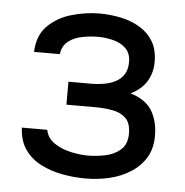

<svg xmlns="http://www.w3.org/2000/svg" viewBox="-44 -576 602 625"><g transform="rotate(5 257.0 -263.5)"><path d="M258 6Q220 6 182 -1Q144 -8 111.5 -24.5Q79 -41 59 -69.5Q39 -98 37 -141H120Q125 -114 149 -98Q173 -82 203.5 -75.5Q234 -69 258 -69Q286 -69 315.5 -75Q345 -81 365.5 -99Q386 -117 386 -152Q386 -186 369.5 -202Q353 -218 326.5 -223Q300 -228 269 -228H175V-303H252Q271 -303 291 -306.5Q311 -310 328 -318.5Q345 -327 355.5 -343Q366 -359 366 -384Q366 -412 350 -428Q334 -444 309 -450.5Q284 -457 258 -457Q234 -457 207.5 -452Q181 -447 162 -432.5Q143 -418 139 -390H55Q57 -444 88 -475Q119 -506 165 -519.5Q211 -533 257 -533Q292 -533 326 -526Q360 -519 388 -502.5Q416 -486 432.5 -459Q449 -432 449 -392Q449 -356 432 -328Q415 -300 380 -283Q431 -267 451 -233Q471 -199 471 -152Q471 -110 453 -80.5Q435 -51 404.5 -31.5Q374 -12 336 -3Q298 6 258 6Z"/></g></svg>

Font: Onest
Style: Regular
Weight: 400
Designer: Dmitri Voloshin, Andrey Kudryavtsev
Foundry: Dmitri Voloshin, Andrey Kudryavtsev
Version: Version 1.000;gftools[0.9.33]